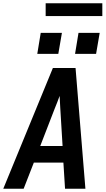

<svg xmlns="http://www.w3.org/2000/svg" viewBox="-26 -1149 646 1169"><path d="M-6 0 296 -735H434L494 0H370L360 -159H180L118 0ZM355 -260 341 -490Q340 -509 339 -527.5Q338 -546 337 -565Q330 -546 323 -527.5Q316 -509 308 -490L219 -260ZM559 -821H431L452 -949H581ZM201 -821 222 -949H351L329 -821ZM252 -1051V-1129H597V-1051Z"/></svg>

Font: Iosevka SS04 Extended
Style: Bold Italic
Weight: 700
Width: 7
Italic angle: -9°
Monospace: yes
Designer: Belleve Invis
Foundry: Belleve Invis
Version: Version 19.0.0; ttfautohint (v1.8.4)